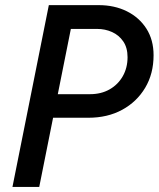

<svg xmlns="http://www.w3.org/2000/svg" viewBox="-20 -740 628 760"><path d="M165.5 -273.9 183.1 -367.2H336.4Q380.4 -367.2 413.8 -386.2Q447.3 -405.3 466.1 -438.5Q484.9 -471.7 484.9 -513.7Q484.9 -551.3 467.8 -576.2Q450.7 -601.1 423.3 -613.3Q396 -625.5 364.7 -625.5H230.5L249.5 -719.7H370.6Q433.1 -719.7 482.2 -695.3Q531.2 -670.9 559.6 -626.5Q587.9 -582 587.9 -521.5Q587.9 -448.2 554.7 -392.6Q521.5 -336.9 463.6 -305.4Q405.8 -273.9 329.6 -273.9ZM29.3 0 173.3 -719.7H279.3L135.3 0Z"/></svg>

Font: Reddit Sans Medium
Style: Italic
Weight: 500
Italic angle: -11.25°
Designer: Stephen Hutchings
Version: Version 1.013